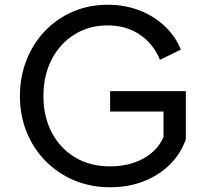

<svg xmlns="http://www.w3.org/2000/svg" viewBox="-20 -777 862 809"><path d="M444 12Q362 12 293 -17Q224 -46 172.5 -98Q121 -150 92.5 -220Q64 -290 64 -372Q64 -454 92 -524.5Q120 -595 170 -647Q220 -699 287.5 -728Q355 -757 434 -757Q506 -757 568 -733Q630 -709 675 -666Q720 -623 742 -568L654 -525Q626 -593 568.5 -631.5Q511 -670 434 -670Q355 -670 293.5 -631.5Q232 -593 197.5 -526Q163 -459 163 -372Q163 -285 198.5 -218Q234 -151 297 -113.5Q360 -76 444 -76Q524 -76 584 -109Q644 -142 669 -200V-307H444V-393H763V-190Q742 -130 696.5 -84.5Q651 -39 586.5 -13.5Q522 12 444 12Z"/></svg>

Font: Plus Jakarta Text
Style: Regular
Weight: 400
Designer: Gumpita Rahayu
Foundry: Tokotype Studio
Version: Version 1.000